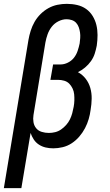

<svg xmlns="http://www.w3.org/2000/svg" viewBox="-50 -763 570 998"><path d="M-30 215 98 -556Q102 -579 109.5 -603Q117 -627 129.5 -649Q142 -671 160.5 -689.5Q179 -708 201.5 -720.5Q224 -733 248.5 -738Q273 -743 297 -743Q325 -743 351 -737Q377 -731 397.5 -716.5Q418 -702 431.5 -680Q445 -658 451 -633Q457 -608 457 -581Q457 -554 453 -526Q449 -505 442.5 -484.5Q436 -464 423 -445.5Q410 -427 392 -412Q374 -397 355 -388Q379 -375 395.5 -353.5Q412 -332 419.5 -305.5Q427 -279 426.5 -250Q426 -221 421 -192Q418 -168 411 -144Q404 -120 392 -97Q380 -74 362.5 -53.5Q345 -33 323 -18.5Q301 -4 276 2Q251 8 227 8Q206 8 187 3.5Q168 -1 152 -11.5Q136 -22 125.5 -38Q115 -54 109 -72L61 215ZM204 -72Q220 -72 236.5 -76Q253 -80 267.5 -90Q282 -100 294 -113.5Q306 -127 313.5 -142.5Q321 -158 325.5 -174.5Q330 -191 333 -208Q336 -224 336.5 -240.5Q337 -257 335.5 -273Q334 -289 327 -303.5Q320 -318 309.5 -328.5Q299 -339 283.5 -343.5Q268 -348 251 -348H212L226 -428H265Q284 -428 303 -437.5Q322 -447 334.5 -463Q347 -479 353.5 -498.5Q360 -518 364 -537Q366 -551 367 -565.5Q368 -580 366 -594Q364 -608 359.5 -621Q355 -634 346 -644Q337 -654 323.5 -658.5Q310 -663 296 -663Q275 -663 254 -652.5Q233 -642 219 -624Q205 -606 197.5 -585Q190 -564 186 -542L124 -165Q121 -146 124 -128Q127 -110 138 -96.5Q149 -83 167 -77.5Q185 -72 204 -72Z"/></svg>

Font: Iosevka Curly Medium
Style: Italic
Weight: 500
Italic angle: -9°
Monospace: yes
Designer: Belleve Invis
Foundry: Belleve Invis
Version: Version 22.1.2; ttfautohint (v1.8.4)